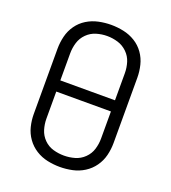

<svg xmlns="http://www.w3.org/2000/svg" viewBox="-137 -844 849 954"><g transform="rotate(20 288.0 -367.5)"><path d="M288 8Q321 8 354 1Q387 -6 415.5 -24Q444 -42 463.5 -69.5Q483 -97 491 -129.5Q499 -162 499 -195V-540Q499 -573 491 -606Q483 -639 463.5 -666.5Q444 -694 415.5 -711.5Q387 -729 354 -736Q321 -743 288 -743Q255 -743 222 -736Q189 -729 160.5 -711.5Q132 -694 112.5 -666.5Q93 -639 85 -606Q77 -573 77 -540V-195Q77 -162 85 -129.5Q93 -97 112.5 -69.5Q132 -42 160.5 -24Q189 -6 222 1Q255 8 288 8ZM288 -52Q259 -52 231 -60Q203 -68 182 -89Q161 -110 152.5 -138Q144 -166 144 -195V-338H433V-195Q433 -166 424.5 -138Q416 -110 394.5 -89Q373 -68 345 -60Q317 -52 288 -52ZM144 -397V-540Q144 -569 152.5 -597Q161 -625 182 -646Q203 -667 231 -675.5Q259 -684 288 -684Q317 -684 345 -675.5Q373 -667 394.5 -646Q416 -625 424.5 -597Q433 -569 433 -540V-397Z"/></g></svg>

Font: Iosevka Sparkle Light
Style: Regular
Weight: 300
Designer: Belleve Invis
Foundry: Belleve Invis
Version: Version 4.5.0; ttfautohint (v1.8.3)